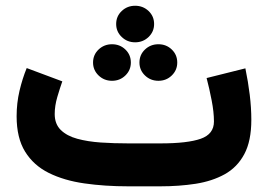

<svg xmlns="http://www.w3.org/2000/svg" viewBox="-20 -657 944 677"><path d="M544.9 0H432.1Q349.1 0 277.6 -10.3Q206.1 -20.5 152.3 -47.1Q98.6 -73.7 68.6 -122.1Q38.6 -170.4 38.6 -247.1Q38.6 -293.5 48.8 -336.9Q59.1 -380.4 74.2 -417L199.7 -370.1Q191.4 -346.7 182.1 -315.2Q172.9 -283.7 172.9 -254.9Q172.9 -219.7 194.3 -198.7Q215.8 -177.7 252.4 -167.7Q289.1 -157.7 335.4 -154.5Q381.8 -151.4 432.1 -151.4H546.4Q641.1 -151.4 687.7 -167.7Q734.4 -184.1 734.4 -228.5Q734.4 -261.7 726.3 -303.2Q718.3 -344.7 708.5 -381.8L845.2 -416Q855 -368.7 860.6 -322.8Q866.2 -276.9 866.2 -234.4Q866.2 -159.7 841.3 -113.3Q816.4 -66.9 772.2 -42.5Q728 -18.1 669.9 -9Q611.8 0 544.9 0ZM389.6 -572.3Q389.6 -599.6 409.2 -618.2Q428.7 -636.7 456.5 -636.7Q484.4 -636.7 503.9 -618.2Q523.4 -599.6 523.4 -572.3Q523.4 -545.4 503.9 -526.6Q484.4 -507.8 456.5 -507.8Q428.7 -507.8 409.2 -526.6Q389.6 -545.4 389.6 -572.3ZM471.7 -436.5Q471.7 -463.9 491.2 -482.4Q510.7 -501 538.6 -501Q566.4 -501 585.7 -482.4Q605 -463.9 605 -436.5Q605 -409.7 585.7 -390.9Q566.4 -372.1 538.6 -372.1Q510.7 -372.1 491.2 -390.9Q471.7 -409.7 471.7 -436.5ZM308.1 -436.5Q308.1 -463.9 327.6 -482.4Q347.2 -501 375 -501Q402.8 -501 422.1 -482.4Q441.4 -463.9 441.4 -436.5Q441.4 -409.7 422.1 -390.9Q402.8 -372.1 375 -372.1Q347.2 -372.1 327.6 -390.9Q308.1 -409.7 308.1 -436.5Z"/></svg>

Font: Vazirmatn RD UI Black
Style: Regular
Weight: 900
Designer: Saber Rastikerdar
Foundry: Saber Rastikerdar
Version: Version 33.003